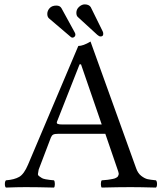

<svg xmlns="http://www.w3.org/2000/svg" viewBox="-20 -846 735 868"><path d="M193.8 -783.2Q193.8 -797.4 204.3 -809.1Q214.8 -820.8 234.9 -820.8Q251 -820.8 257.8 -809.1L317.4 -700.2Q321.3 -693.4 320.8 -689Q320.8 -683.1 316.4 -679.4Q312 -675.8 308.1 -675.8Q303.2 -675.8 299.8 -679.2L201.2 -763.2Q193.8 -770 193.8 -783.2ZM325.2 -788.1Q325.2 -804.2 337.6 -815.2Q350.1 -826.2 362.8 -826.2Q381.8 -826.2 390.1 -814L444.3 -704.1Q446.8 -699.2 446.8 -692.9Q446.8 -680.7 434.1 -681.2Q428.2 -681.2 419.9 -688.5L332 -769Q325.2 -774.9 325.2 -788.1ZM263.2 -283.2H439.9L346.2 -555.2H339.8L237.8 -296.4Q234.9 -288.6 240.7 -285.9Q246.6 -283.2 263.2 -283.2ZM154.8 -79.1Q153.8 -69.3 151.9 -61.8Q149.9 -54.2 157.5 -49.1Q165 -43.9 169.4 -41Q173.8 -38.1 186 -35.6Q198.2 -33.2 205.1 -32.7Q211.9 -32.2 224.1 -30.8Q228 -25.9 228 -13.9Q228 -2 224.1 2Q149.9 0 96.2 0Q59.1 0 6.8 2Q2 -2 2 -13.9Q2 -25.9 6.8 -30.8Q44.9 -33.7 66.9 -46.4Q88.9 -59.1 106.9 -102.1L334 -638.2Q356 -638.2 389.2 -658.2L595.2 -85.9Q603 -63 618.4 -51Q633.8 -39.1 647 -36.1Q660.2 -33.2 685.1 -30.8Q689.9 -25.9 689.9 -13.9Q689.9 -2 685.1 2Q615.2 0 570.8 0Q513.7 0 439.9 2Q436 -2 436 -13.9Q436 -25.9 439.9 -30.8Q448.7 -31.7 453.9 -32Q459 -32.2 467 -33.2Q475.1 -34.2 479.5 -35.2Q483.9 -36.1 490 -37.1Q496.1 -38.1 499.5 -39.6Q502.9 -41 507.1 -43.5Q511.2 -45.9 512.7 -48.3Q514.2 -50.8 515.6 -54.4Q517.1 -58.1 516.6 -62.5Q516.1 -66.9 514.2 -71.8L456.1 -241.2H245.1Q227.1 -241.2 220.5 -237.5Q213.9 -233.9 210 -224.1Z"/></svg>

Font: Linux Libertine
Style: Regular
Weight: 400
Designer: Philipp H. Poll
Foundry: Philipp H. Poll
Version: Version 5.3.0 ; ttfautohint (v0.9)